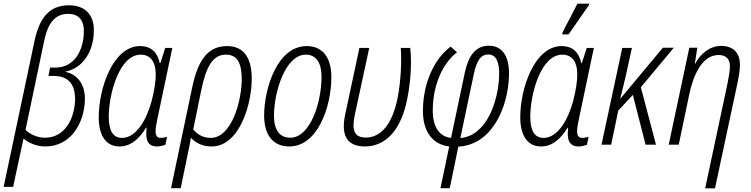

<svg xmlns="http://www.w3.org/2000/svg" viewBox="-57 -794 4120 1054"><path d="M-37 232H15L72 -33C100 -10 143 10 191 10C332 10 404 -117 409 -242C412 -334 366 -387 300 -400C401 -420 456 -514 458 -620C462 -714 408 -765 322 -765C209 -765 158 -690 132 -567ZM190 -38C149 -38 108 -56 83 -81L185 -567C205 -665 243 -718 318 -718C375 -718 407 -682 403 -613C401 -521 353 -423 248 -423H218L209 -377H239C322 -377 358 -327 355 -240C351 -147 302 -38 190 -38Z M599 10C660 10 707 -31 745 -93H748C741 -32 749 10 806 10C820 10 837 6 851 1L860 -43C846 -39 835 -37 826 -37C804 -37 797 -51 797 -74C797 -93 802 -118 808 -146L889 -531H850L823 -447H820C808 -505 774 -541 712 -541C564 -541 485 -311 485 -150C485 -47 527 10 599 10ZM613 -37C565 -37 540 -74 540 -153C540 -276 597 -494 716 -494C767 -494 798 -457 798 -386C798 -350 791 -298 775 -238C748 -138 691 -37 613 -37Z M998 -314 882 239H935L975 45C981 15 987 -11 991 -38C1015 -11 1053 10 1105 10C1258 10 1327 -225 1325 -369C1323 -480 1279 -541 1189 -541C1082 -541 1029 -461 998 -314ZM1100 -37C1057 -37 1023 -58 1004 -84L1048 -300C1075 -429 1111 -494 1183 -494C1244 -494 1268 -450 1270 -369C1272 -240 1214 -37 1100 -37Z M1531 10C1686 10 1762 -206 1762 -371C1762 -480 1713 -541 1627 -541C1464 -541 1393 -306 1393 -160C1393 -50 1444 10 1531 10ZM1536 -38C1478 -38 1447 -81 1447 -159C1447 -286 1508 -494 1622 -494C1680 -494 1708 -447 1708 -373C1708 -230 1646 -38 1536 -38Z M1945 10C2063 10 2146 -83 2179 -253C2200 -359 2203 -462 2195 -531H2143C2148 -461 2145 -359 2126 -257C2098 -118 2038 -39 1951 -39C1889 -39 1872 -77 1891 -165L1970 -531H1916L1838 -166C1812 -44 1853 9 1945 10Z M2361 239H2412L2459 11C2646 1 2732 -207 2737 -377C2741 -482 2702 -543 2627 -543C2554 -543 2515 -489 2495 -397L2419 -37C2353 -44 2315 -101 2319 -201C2322 -331 2374 -448 2452 -507L2417 -538C2323 -468 2268 -335 2265 -199C2260 -75 2316 -1 2409 10ZM2470 -36 2545 -392C2561 -464 2584 -495 2624 -495C2666 -495 2686 -453 2683 -376C2678 -242 2617 -49 2470 -36Z M3029 -605H3064L3176 -766L3178 -774H3113L3031 -616ZM2913 10C2974 10 3021 -31 3059 -93H3062C3055 -32 3063 10 3120 10C3134 10 3151 6 3165 1L3174 -43C3160 -39 3149 -37 3140 -37C3118 -37 3111 -51 3111 -74C3111 -93 3116 -118 3122 -146L3203 -531H3164L3137 -447H3134C3122 -505 3088 -541 3026 -541C2878 -541 2799 -311 2799 -150C2799 -47 2841 10 2913 10ZM2927 -37C2879 -37 2854 -74 2854 -153C2854 -276 2911 -494 3030 -494C3081 -494 3112 -457 3112 -386C3112 -350 3105 -298 3089 -238C3062 -138 3005 -37 2927 -37Z M3245 0H3298L3337 -187L3417 -273L3487 0H3544L3461 -315L3642 -532H3582L3350 -254H3348C3359 -294 3369 -340 3379 -381L3412 -531H3359Z M3937 -337 3814 240H3868L3991 -336C3998 -369 4005 -410 4005 -438C4005 -507 3965 -542 3902 -542C3838 -542 3788 -498 3759 -444H3757L3771 -532H3727L3614 0H3669L3727 -277C3757 -415 3812 -492 3888 -492C3927 -492 3950 -472 3950 -430C3950 -403 3943 -370 3937 -337Z"/></svg>

Font: Noto Sans Condensed Light
Style: Italic
Weight: 300
Width: 3
Italic angle: -12°
Designer: Monotype Design Team
Foundry: Monotype Imaging Inc.
Version: Version 2.013